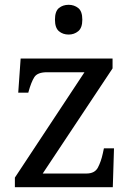

<svg xmlns="http://www.w3.org/2000/svg" viewBox="-20 -780 551 800"><path d="M42 0V-40L332 -479H176Q136 -479 123 -458.5Q110 -438 99 -398L98 -394H56L66 -536H449V-495L158 -57H340Q375 -57 388 -82Q401 -107 408 -139L413 -162H455L450 0ZM266 -636Q242 -636 225.5 -650Q209 -664 209 -698Q209 -733 225.5 -746.5Q242 -760 266 -760Q289 -760 306 -746.5Q323 -733 323 -698Q323 -664 306 -650Q289 -636 266 -636Z"/></svg>

Font: Noto Serif Malayalam
Style: Regular
Weight: 400
Designer: Indian type Foundry, Jelle Bosma, Monotype Design Team
Foundry: Monotype Imaging Inc.
Version: Version 2.103